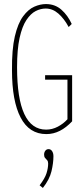

<svg xmlns="http://www.w3.org/2000/svg" viewBox="-20 -650 415 945"><path d="M208 10Q124 10 81.5 -71.5Q39 -153 39 -304Q38 -407 53 -471Q68 -535 93.5 -569.5Q119 -604 148.5 -617Q178 -630 206 -630Q251 -630 282.5 -602Q314 -574 333 -532L318 -517Q296 -558 267.5 -583Q239 -608 205 -608Q180 -608 155.5 -595.5Q131 -583 110 -551.5Q89 -520 76.5 -463.5Q64 -407 64 -319Q64 -12 207 -12Q237 -12 264.5 -26.5Q292 -41 312 -63V-258H202V-280H335V-53Q306 -22 274.5 -6Q243 10 208 10ZM191 275 175 262Q201 228 209 202.5Q217 177 217 155Q217 144 212 138.5Q207 133 202 127.5Q197 122 197 111Q197 100 203 92Q209 84 219 84Q230 84 236.5 94Q243 104 243 119Q243 152 233.5 192.5Q224 233 191 275Z"/></svg>

Font: Inconsolata Condensed ExtraLight
Style: Regular
Weight: 200
Width: 3
Monospace: yes
Designer: Raph Levien, Cyreal, Brenton Simpson
Foundry: Raph Levien, Cyreal, Google
Version: Version 3.100; ttfautohint (v1.8.4.7-5d5b)